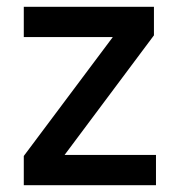

<svg xmlns="http://www.w3.org/2000/svg" viewBox="-20 -545 524 565"><path d="M50 0V-86L312 -436H50V-525H433V-441L170 -89H439V0Z"/></svg>

Font: Lexend Deca
Style: Regular
Weight: 400
Designer: Bonnie Shaver-Troup, Thomas Jockin
Foundry: Lexend
Version: Version 1.008; ttfautohint (v1.8.4.7-5d5b)